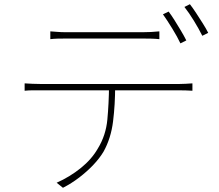

<svg xmlns="http://www.w3.org/2000/svg" viewBox="-20 -856 1040 912"><path d="M219 -707Q238 -706 254 -704.5Q270 -703 293 -703Q309 -703 345.5 -703Q382 -703 429 -703Q476 -703 522.5 -703Q569 -703 605.5 -703Q642 -703 658 -703Q675 -703 697 -704Q719 -705 737 -707V-670Q718 -672 696.5 -672.5Q675 -673 658 -673Q642 -673 605.5 -673Q569 -673 522.5 -673Q476 -673 429.5 -673Q383 -673 346.5 -673Q310 -673 295 -673Q271 -673 253 -672.5Q235 -672 219 -670ZM97 -460Q116 -459 134 -458Q152 -457 175 -457Q186 -457 224.5 -457Q263 -457 319 -457Q375 -457 439.5 -457Q504 -457 568.5 -457Q633 -457 688.5 -457Q744 -457 781.5 -457Q819 -457 829 -457Q845 -457 861.5 -458Q878 -459 894 -460V-425Q880 -426 862.5 -426.5Q845 -427 829 -427Q819 -427 781.5 -427Q744 -427 688.5 -427Q633 -427 568.5 -427Q504 -427 439.5 -427Q375 -427 319 -427Q263 -427 224.5 -427Q186 -427 175 -427Q152 -427 134.5 -427Q117 -427 97 -425ZM527 -449Q527 -359 517 -279Q507 -199 472 -136Q453 -104 423 -72.5Q393 -41 356.5 -13Q320 15 279 36L249 12Q312 -16 364 -58Q416 -100 445 -151Q483 -213 490 -288.5Q497 -364 498 -449ZM781 -801Q794 -784 809 -760Q824 -736 839 -711Q854 -686 865 -664L837 -650Q823 -680 798.5 -720Q774 -760 754 -788ZM882 -836Q896 -818 912 -793.5Q928 -769 943.5 -744.5Q959 -720 969 -700L941 -686Q924 -720 901 -757.5Q878 -795 856 -823Z"/></svg>

Font: Noto Sans KR Thin
Style: Regular
Weight: 100
Designer: Ryoko NISHIZUKA 西塚涼子 (kana, bopomofo & ideographs); Paul D. Hunt (Latin, Greek & Cyrillic); Sandoll Communications 산돌커뮤니
Foundry: Adobe
Version: Version 2.004-H2;hotconv 1.0.118;makeotfexe 2.5.65603